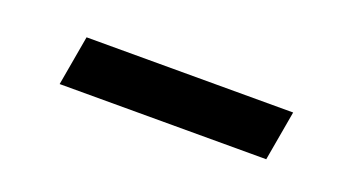

<svg xmlns="http://www.w3.org/2000/svg" viewBox="-25 -429 468 262"><g transform="rotate(20 208.5 -298.0)"><path d="M72.7 -333.8H372.7L360 -261.3H60Z"/></g></svg>

Font: Oak Sans Light Italic
Style: Regular
Weight: 400
Italic angle: -9.5°
Foundry: Erik Kennedy, Walven
Version: Version 1.000;Glyphs 3.1.2 (3151)